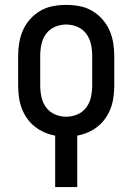

<svg xmlns="http://www.w3.org/2000/svg" viewBox="-20 -548 540 783"><path d="M205 215V5Q182 1 160.5 -8.5Q139 -18 121 -32.5Q103 -47 89.5 -66.5Q76 -86 68 -108Q60 -130 57 -153.5Q54 -177 54 -200V-320Q54 -347 58.5 -374Q63 -401 74 -425.5Q85 -450 103.5 -470.5Q122 -491 145.5 -504.5Q169 -518 196 -523Q223 -528 250 -528Q277 -528 304 -523Q331 -518 354.5 -504.5Q378 -491 396.5 -470.5Q415 -450 426 -425.5Q437 -401 441.5 -374Q446 -347 446 -320V-200Q446 -177 443 -153.5Q440 -130 432 -108Q424 -86 410.5 -66.5Q397 -47 379 -32.5Q361 -18 339.5 -8.5Q318 1 295 5V215ZM250 -72Q274 -72 296 -81.5Q318 -91 332 -110Q346 -129 351 -152.5Q356 -176 356 -200V-320Q356 -344 351 -367.5Q346 -391 332 -410Q318 -429 296 -438.5Q274 -448 250 -448Q226 -448 204 -438.5Q182 -429 168 -410Q154 -391 149 -367.5Q144 -344 144 -320V-200Q144 -176 149 -152.5Q154 -129 168 -110Q182 -91 204 -81.5Q226 -72 250 -72Z"/></svg>

Font: Iosevka Medium
Style: Regular
Weight: 500
Monospace: yes
Designer: Belleve Invis
Foundry: Belleve Invis
Version: Version 32.5.0; ttfautohint (v1.8.4)